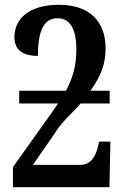

<svg xmlns="http://www.w3.org/2000/svg" viewBox="-20 -780 520 800"><path d="M34 0H436L440 -190H393L387 -165C377 -124 355 -93 315 -93H117L208 -224C235 -271 286 -313 316 -349H437V-402H357C401 -464 420 -514 420 -578C420 -692 352 -760 226 -760C97 -760 40 -699 40 -625C40 -565 85 -547 138 -547C138 -647 160 -704 220 -704C269 -704 298 -663 298 -575C298 -508 286 -461 255 -402H60V-349H222C205 -324 186 -296 163 -265L34 -84Z"/></svg>

Font: Noto Serif Condensed Semi
Style: Regular
Weight: 600
Width: 3
Designer: Monotype Design Team
Foundry: Monotype Imaging Inc.
Version: Version 1.002